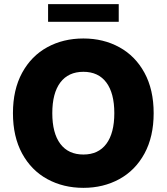

<svg xmlns="http://www.w3.org/2000/svg" viewBox="-20 -904 811 934"><path d="M385.7 9.8Q288.1 9.8 210.2 -32.7Q132.3 -75.2 87.6 -157.2Q43 -239.3 43 -353.5Q43 -467.8 87.6 -549.8Q132.3 -631.8 210 -674.3Q287.6 -716.8 385.7 -716.8Q482.9 -716.8 560.5 -674.3Q638.2 -631.8 682.9 -549.8Q727.5 -467.8 727.5 -353.5Q727.5 -239.3 682.9 -157.2Q638.2 -75.2 560.5 -32.7Q482.9 9.8 385.7 9.8ZM385.7 -554.7Q312.5 -554.7 273.4 -502.7Q234.4 -450.7 234.4 -353.5Q234.4 -256.3 273.4 -204.3Q312.5 -152.3 385.7 -152.3Q458.5 -152.3 497.3 -204.3Q536.1 -256.3 536.1 -353.5Q536.1 -450.7 497.3 -502.7Q458.5 -554.7 385.7 -554.7ZM557.6 -797.9H213.9V-883.8H557.6Z"/></svg>

Font: Pretendard GOV Black
Style: Regular
Weight: 900
Designer: Base glyphs from Inter by Rasmus Andersson; Hangeul glyphs from Noto Sans CJK(Source Han Sans) by Jang Soo-young and Kan
Foundry: Kil Hyung-jin
Version: Version 1.309